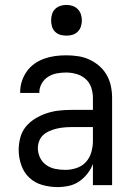

<svg xmlns="http://www.w3.org/2000/svg" viewBox="-20 -753 540 781"><path d="M214 8Q183 8 152.5 -0.5Q122 -9 99.5 -30Q77 -51 66.5 -81.5Q56 -112 56 -143Q56 -168 62.5 -193Q69 -218 85 -237.5Q101 -257 123 -270.5Q145 -284 169 -292Q193 -300 218 -303Q243 -306 269 -306H358V-355Q358 -376 351 -397Q344 -418 328 -432Q312 -446 291 -452Q270 -458 249 -458Q230 -458 211 -454.5Q192 -451 175.5 -440.5Q159 -430 149.5 -413Q140 -396 140 -377V-375H62V-378Q62 -401 69 -422.5Q76 -444 89 -462.5Q102 -481 120.5 -494Q139 -507 160.5 -514.5Q182 -522 204 -525Q226 -528 249 -528Q273 -528 297 -524.5Q321 -521 343 -511Q365 -501 383.5 -485Q402 -469 414 -448Q426 -427 431 -403Q436 -379 436 -355V0H358V-86Q350 -65 335.5 -46.5Q321 -28 302 -15Q283 -2 260 3Q237 8 214 8ZM246 -62Q269 -62 291.5 -69.5Q314 -77 329.5 -94Q345 -111 351.5 -134Q358 -157 358 -180V-236H269Q254 -236 239 -234.5Q224 -233 209.5 -229.5Q195 -226 181 -220Q167 -214 156 -204Q145 -194 139.5 -179.5Q134 -165 134 -150Q134 -130 143 -111.5Q152 -93 168.5 -81.5Q185 -70 205 -66Q225 -62 246 -62ZM250 -608Q237 -608 225 -611.5Q213 -615 204 -624Q195 -633 191.5 -645Q188 -657 188 -670Q188 -683 191.5 -695Q195 -707 204 -716Q213 -725 225 -729Q237 -733 250 -733Q263 -733 275 -729Q287 -725 296 -716Q305 -707 309 -695Q313 -683 313 -670Q313 -657 309 -645Q305 -633 296 -624Q287 -615 275 -611.5Q263 -608 250 -608Z"/></svg>

Font: Iosevka Fixed
Style: Regular
Weight: 400
Monospace: yes
Designer: Belleve Invis
Foundry: Belleve Invis
Version: Version 33.2.4